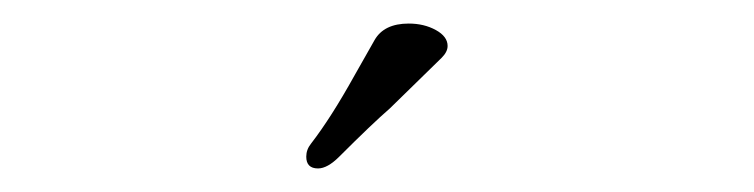

<svg xmlns="http://www.w3.org/2000/svg" viewBox="-20 -884 640 163"><path d="M240 -751Q240 -757 244 -762Q261 -784 281 -820L298 -850Q306 -864 327 -864Q340 -864 350 -858.5Q360 -853 360 -845Q360 -840 355 -835L311 -792Q296 -779 268 -751Q258 -741 250 -741Q240 -741 240 -751Z"/></svg>

Font: Hina Mincho
Style: Regular
Weight: 400
Designer: satsuyako
Foundry: satsuyako
Version: Version 1.100